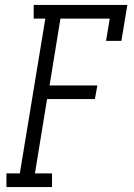

<svg xmlns="http://www.w3.org/2000/svg" viewBox="-20 -755 540 775"><path d="M6 0V-55H60L163 -680H116V-735H494L470 -590H408L423 -680H224L180 -410H373L363 -355H170L121 -55H190V0Z"/></svg>

Font: Iosevka Curly Slab Light
Style: Italic
Weight: 300
Italic angle: -9°
Monospace: yes
Designer: Belleve Invis
Foundry: Belleve Invis
Version: Version 22.1.2; ttfautohint (v1.8.4)